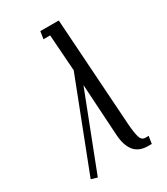

<svg xmlns="http://www.w3.org/2000/svg" viewBox="-152 -645 626 721"><g transform="rotate(-30 161.0 -284.0)"><path d="M28.8 0 178.2 -386.2 167 -543.9H138.2L143.1 -576.2H223.1L253.9 -111.8Q256.8 -71.3 262.5 -51.8Q268.1 -32.2 284.2 -32.2H298.8L293.9 0H278.8Q238.3 0 218.5 -24.7Q198.7 -49.3 195.8 -96.2L182.1 -319.8L55.2 7.8Z"/></g></svg>

Font: Gawaa
Style: Italic
Weight: 400
Designer: T. Christopher White
Version: Version 1.0